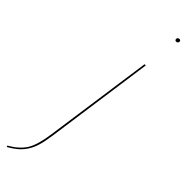

<svg xmlns="http://www.w3.org/2000/svg" viewBox="-352 -696 873 873"><g transform="rotate(45 85.0 -259.5)"><path d="M168 -691.4Q158.7 -691.4 158.7 -700.7Q158.7 -705.1 161.9 -708Q165 -710.9 169.4 -710.9Q178.7 -710.9 178.7 -702.1Q178.7 -697.8 175.5 -694.6Q172.4 -691.4 168 -691.4ZM-38.1 191.9 -41 185.5Q8.3 157.2 31 121.3Q53.7 85.4 64.5 6.8L138.7 -517.6H146.5L72.8 6.8Q66.9 49.3 58.3 78.1Q49.8 106.9 35.4 127.9Q21 148.9 4.6 162.6Q-11.7 176.3 -38.1 191.9Z"/></g></svg>

Font: Fira Sans Compressed Eight
Style: Italic
Weight: 100
Width: 3
Italic angle: -8°
Designer: Carrois Corporate & Edenspiekermann AG
Foundry: Carrois Corporate GbR & Edenspiekermann AG
Version: Version 4.203;PS 004.203;hotconv 1.0.88;makeotf.lib2.5.64775